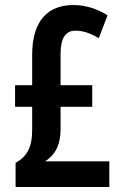

<svg xmlns="http://www.w3.org/2000/svg" viewBox="-20 -810 489 764"><path d="M272 -790C172 -790 108 -729 108 -592V-471H40V-385H108V-294C108 -223 87 -187 42 -162V-66H415V-168H159C201 -194 221 -236 221 -295V-385H347V-471H221V-596C221 -660 242 -688 280 -688C309 -688 338 -679 373 -658L408 -749C366 -775 321 -790 272 -790Z"/></svg>

Font: Noto Sans Malayalam UI ExtraCondensed SemiBold
Style: Regular
Weight: 600
Width: 2
Designer: Jelle Bosma - Monotype Design Team
Foundry: Monotype Imaging Inc.
Version: Version 2.104